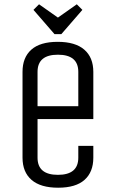

<svg xmlns="http://www.w3.org/2000/svg" viewBox="-20 -860 540 895"><path d="M345 -125V-180H415V-125Q415 -58 374 -21.5Q333 15 251 15Q169 15 127 -21.5Q85 -58 85 -125V-525Q85 -592 126 -628.5Q167 -665 249 -665Q331 -665 373 -628.5Q415 -592 415 -525V-305H155V-125Q155 -45 250 -45Q345 -45 345 -125ZM155 -525V-365H345V-525Q345 -605 250 -605Q155 -605 155 -525ZM250 -778 338 -840 364 -814 266 -701H234L136 -814L162 -840Z"/></svg>

Font: Unica One
Style: Regular
Weight: 400
Designer: Eduardo Rodriguez Tunni
Foundry: Eduardo Rodriguez Tunni
Version: Version 1.001